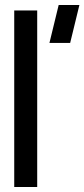

<svg xmlns="http://www.w3.org/2000/svg" viewBox="-20 -749 338 769"><path d="M178 -577 215 -729H298L261 -577ZM37 0V-707H129V0Z"/></svg>

Font: Stick No Bills Medium
Style: Regular
Weight: 500
Version: Version 2.000